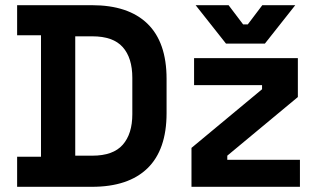

<svg xmlns="http://www.w3.org/2000/svg" viewBox="-20 -720 1224 740"><path d="M46 0V-116H138V-584H46V-700H334Q475 -700 548.5 -628.5Q622 -557 622 -416V-284Q622 -143 548.5 -71.5Q475 0 334 0ZM270 -120H336Q416 -120 453 -162Q490 -204 490 -280V-420Q490 -497 453 -538.5Q416 -580 336 -580H270ZM718 0V-150L990 -376V-392H728V-496H1128V-346L856 -120V-104H1136V0ZM851 -552 734 -700H861L917 -626H935L991 -700H1118L1001 -552Z"/></svg>

Font: Space Grotesk
Style: Bold
Weight: 700
Designer: Florian Karsten
Foundry: Florian Karsten
Version: Version 2.000